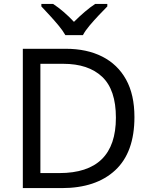

<svg xmlns="http://www.w3.org/2000/svg" viewBox="-20 -964 770 984"><path d="M669 -364Q669 -183 570.5 -91.5Q472 0 296 0H97V-714H317Q425 -714 504 -674Q583 -634 626 -556.5Q669 -479 669 -364ZM574 -361Q574 -504 503.5 -570.5Q433 -637 304 -637H187V-77H284Q574 -77 574 -361ZM315 -784Q302 -807 280 -833.5Q258 -860 234 -886Q210 -912 192 -931V-944H252Q278 -927 306 -903Q334 -879 359 -852Q386 -879 414 -903Q442 -927 468 -944H530V-931Q511 -912 486.5 -886Q462 -860 439.5 -833.5Q417 -807 405 -784Z"/></svg>

Font: Noto Sans Tifinagh Hawad
Style: Regular
Weight: 400
Designer: JamraPatel
Foundry: JamraPatel LLC
Version: Version 2.006; ttfautohint (v1.8.4.7-5d5b)